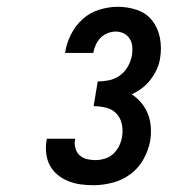

<svg xmlns="http://www.w3.org/2000/svg" viewBox="-20 -863 540 566"><path d="M256 -317Q236 -317 217.5 -319.5Q199 -322 181.5 -329Q164 -336 150 -347.5Q136 -359 127.5 -374.5Q119 -390 116.5 -409Q114 -428 117 -447L118 -454H202L201 -451Q199 -438 202.5 -425.5Q206 -413 215 -405Q224 -397 236 -394Q248 -391 262 -391Q275 -391 289.5 -395.5Q304 -400 314.5 -410Q325 -420 331.5 -433.5Q338 -447 340 -461Q343 -479 339 -497.5Q335 -516 323 -528.5Q311 -541 293 -545.5Q275 -550 256 -550L268 -623Q285 -623 302 -626.5Q319 -630 333.5 -640.5Q348 -651 357 -667Q366 -683 369 -700Q371 -713 370 -725.5Q369 -738 362.5 -748.5Q356 -759 345 -764.5Q334 -770 321 -770Q310 -770 298 -765.5Q286 -761 277 -752Q268 -743 262.5 -731Q257 -719 255 -707H172V-708Q176 -735 189 -761Q202 -787 223.5 -806.5Q245 -826 273 -834.5Q301 -843 327 -843Q357 -843 384.5 -833.5Q412 -824 429 -802Q446 -780 451.5 -751Q457 -722 452 -692Q450 -676 442.5 -659.5Q435 -643 424 -628.5Q413 -614 398.5 -603Q384 -592 368 -585Q384 -575 396.5 -560Q409 -545 416 -527Q423 -509 424.5 -489Q426 -469 423 -449Q418 -421 403.5 -394.5Q389 -368 365 -350Q341 -332 312 -324.5Q283 -317 256 -317Z"/></svg>

Font: Iosevka Term Curly Semibold
Style: Italic
Weight: 600
Italic angle: -9°
Designer: Belleve Invis
Foundry: Belleve Invis
Version: Version 32.3.0